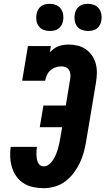

<svg xmlns="http://www.w3.org/2000/svg" viewBox="-20 -976 552 1004"><path d="M209 8Q181 8 154 2.5Q127 -3 104.5 -17Q82 -31 66.5 -52.5Q51 -74 43 -99.5Q35 -125 33.5 -153Q32 -181 36 -208H173Q172 -198 171 -187.5Q170 -177 170.5 -166.5Q171 -156 172.5 -146Q174 -136 178 -127Q182 -118 190 -112Q198 -106 209 -106Q224 -106 237 -116.5Q250 -127 258.5 -141Q267 -155 273 -169.5Q279 -184 283 -198.5Q287 -213 290.5 -228Q294 -243 296 -258L305 -311H188L207 -424H324L347 -563Q349 -575 348 -587.5Q347 -600 341 -610Q335 -620 324.5 -624.5Q314 -629 301 -629Q286 -629 271 -624Q256 -619 244 -608.5Q232 -598 225.5 -583.5Q219 -569 216 -554H96L126 -735H246L241 -703Q251 -713 262.5 -721.5Q274 -730 286.5 -734.5Q299 -739 312.5 -741Q326 -743 339 -743Q364 -743 387.5 -737Q411 -731 430 -717.5Q449 -704 462 -684.5Q475 -665 481 -642Q487 -619 486.5 -594Q486 -569 482 -545L431 -240Q426 -210 418.5 -181.5Q411 -153 398 -125.5Q385 -98 366 -72.5Q347 -47 322 -28Q297 -9 267.5 -0.5Q238 8 209 8ZM440 -814Q423 -814 407.5 -820Q392 -826 382.5 -839Q373 -852 370.5 -868.5Q368 -885 371 -902Q373 -914 379 -925Q385 -936 395 -943.5Q405 -951 417 -953.5Q429 -956 440 -956Q457 -956 472.5 -950Q488 -944 497.5 -931Q507 -918 510 -901.5Q513 -885 510 -868Q508 -856 502 -845Q496 -834 486 -826.5Q476 -819 464 -816.5Q452 -814 440 -814ZM240 -814Q223 -814 207.5 -820Q192 -826 182.5 -839Q173 -852 170.5 -868.5Q168 -885 171 -902Q173 -914 179 -925Q185 -936 195 -943.5Q205 -951 217 -953.5Q229 -956 240 -956Q257 -956 272.5 -950Q288 -944 297.5 -931Q307 -918 310 -901.5Q313 -885 310 -868Q308 -856 302 -845Q296 -834 286 -826.5Q276 -819 264 -816.5Q252 -814 240 -814Z"/></svg>

Font: Iosevka Slab Heavy Oblique
Style: Regular
Weight: 900
Italic angle: -9°
Monospace: yes
Designer: Belleve Invis
Foundry: Belleve Invis
Version: Version 11.1.1; ttfautohint (v1.8.3)